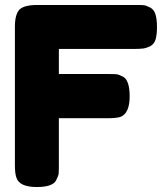

<svg xmlns="http://www.w3.org/2000/svg" viewBox="-20 -753 677 773"><path d="M131 -733Q78 -733 59 -715Q40 -696 40 -645V-89Q40 -54 46 -38Q58 0 128 0Q192 0 206 -27Q215 -45 216 -53Q217 -60 217 -88V-277H413Q446 -277 464 -282Q502 -296 502 -365Q502 -429 476 -444Q458 -453 450 -454Q442 -455 414 -455H217V-556H523Q543 -556 559 -558Q570 -560 585 -567Q600 -575 606 -593Q612 -612 612 -644Q612 -676 606 -695Q600 -714 586 -722Q568 -731 560 -732Q552 -733 525 -733Z"/></svg>

Font: FredokaOneMacrons
Style: Regular
Weight: 500
Designer: ""
Foundry: ""
Version: ""